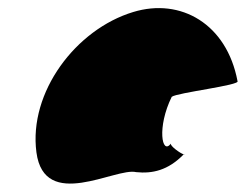

<svg xmlns="http://www.w3.org/2000/svg" viewBox="-20 -564 594 464"><path d="M68 -196C87 -52 260 -160 309 -148C348 -144 386 -152 424 -191C416 -193 390 -212 393 -217C371 -188 359 -257 395 -330C407 -340 562 -358 554 -368C528 -506 417 -570 302 -535C163 -493 49 -341 68 -196ZM393 -218V-217ZM425 -192 424 -191C426 -191 426 -191 425 -190Z"/></svg>

Font: Ampere
Style: SCCndIta
Weight: 400
Version: Version 1